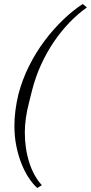

<svg xmlns="http://www.w3.org/2000/svg" viewBox="-20 -791 454 959"><path d="M166 148Q143 127 122.5 95.5Q102 64 86.5 24.5Q71 -15 61.5 -62Q52 -109 52 -162Q52 -237 72 -320Q91 -393 125 -461Q159 -529 202.5 -587Q246 -645 295 -692Q344 -739 393 -771L414 -754Q369 -722 327 -678.5Q285 -635 249 -582Q213 -529 185 -467.5Q157 -406 140 -339L125 -279Q114 -237 109 -200Q104 -163 104 -130Q104 -49 126 20Q148 89 189 134L166 148Z"/></svg>

Font: IBM Plex Serif Light
Style: Italic
Weight: 300
Italic angle: -14°
Designer: Mike Abbink, Paul van der Laan, Pieter van Rosmalen
Foundry: Bold Monday
Version: Version 3.001